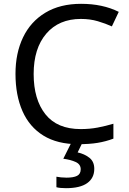

<svg xmlns="http://www.w3.org/2000/svg" viewBox="-20 -744 672 1004"><path d="M403 -645Q288 -645 222 -568Q156 -491 156 -357Q156 -224 217.5 -146.5Q279 -69 402 -69Q449 -69 491 -77Q533 -85 573 -97V-19Q533 -4 490.5 3Q448 10 389 10Q280 10 207 -35Q134 -80 97.5 -163Q61 -246 61 -358Q61 -466 100.5 -548.5Q140 -631 217 -677.5Q294 -724 404 -724Q517 -724 601 -682L565 -606Q532 -621 491.5 -633Q451 -645 403 -645ZM473 139Q473 187 436 213.5Q399 240 325 240Q293 240 275 235V180Q284 182 299 183.5Q314 185 328 185Q364 185 383 175.5Q402 166 402 141Q402 115 375.5 103Q349 91 311 86L354 0H412L386 53Q422 61 447.5 81Q473 101 473 139Z"/></svg>

Font: Noto Sans Elymaic
Style: Regular
Weight: 400
Designer: Morgane Pierson
Foundry: Google LLC
Version: Version 1.002; ttfautohint (v1.8.4.7-5d5b)